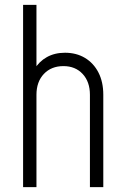

<svg xmlns="http://www.w3.org/2000/svg" viewBox="-20 -770 513 790"><path d="M75 0V-750H130V-473L121 -484Q140.5 -517 172.8 -535Q205 -553 247.5 -553Q294 -553 329.5 -531.8Q365 -510.5 385 -471.8Q405 -433 405 -380V0H350V-380Q350 -433.5 320 -465.8Q290 -498 241 -498Q191 -498 160.5 -465.8Q130 -433.5 130 -380V0Z"/></svg>

Font: Mohave Light
Style: Regular
Weight: 300
Designer: Gumpita Rahayu
Foundry: Tokotype
Version: Version 2.003